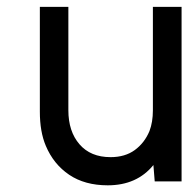

<svg xmlns="http://www.w3.org/2000/svg" viewBox="-20 -537 558 569"><path d="M434.6 -47.9Q385.7 12.2 299.3 12.2Q231.4 12.2 185.1 -19Q138.7 -50.3 115.7 -105Q98.1 -146.5 98.1 -206.1V-516.6H182.6V-210.4Q182.6 -147.5 215.6 -109.4Q248.5 -71.3 307.6 -71.3Q350.6 -71.3 379.4 -92.3Q408.2 -113.3 422.9 -148.4Q433.1 -174.8 433.1 -210.4V-516.6H518.1V0.5H438.5Z"/></svg>

Font: Meera Inimai
Style: Regular
Weight: 400
Version: 2.0.0+20160526